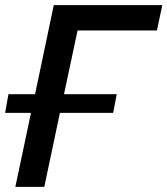

<svg xmlns="http://www.w3.org/2000/svg" viewBox="-25 -730 654 750"><path d="M35 0 96 -289H-5L8 -362H112L185 -710H609L588 -611H278L225 -362H431L417 -289H209L148 0Z"/></svg>

Font: Raleway SemiBold
Style: Italic
Weight: 600
Italic angle: -12°
Designer: Matt McInerney, Pablo Impallari, Rodrigo Fuenzalida
Foundry: Matt McInerney, Pablo Impallari, Rodrigo Fuenzalida
Version: Version 4.026